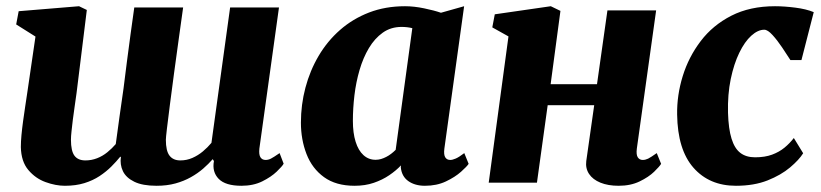

<svg xmlns="http://www.w3.org/2000/svg" viewBox="-20 -587 2637 617"><path d="M226 -288Q223 -266.5 219.8 -244.2Q216.5 -222 214 -201.8Q211.5 -181.5 209.8 -165Q208 -148.5 208 -138Q208 -102 219.2 -86.8Q230.5 -71.5 254.5 -71.5Q274 -71.5 292 -78.5Q310 -85.5 325 -97.8Q340 -110 352 -124Q358 -168.5 364.2 -213.2Q370.5 -258 377 -303Q382.5 -346.5 388 -390Q393.5 -433.5 399.5 -476.8Q405.5 -520 411.5 -563H568.5Q562 -515.5 554.2 -460.2Q546.5 -405 539.2 -350.8Q532 -296.5 526 -250.5Q520 -204.5 516.5 -174.2Q513 -144 513 -138Q513 -102 524.8 -86.8Q536.5 -71.5 559.5 -71.5Q580 -71.5 598.2 -79.5Q616.5 -87.5 632 -100.5Q647.5 -113.5 659.5 -128L719.5 -563H876.5L813.5 -109.5Q811.5 -90 817 -81.5Q822.5 -73 833.5 -73Q842 -73 850.5 -77.2Q859 -81.5 878.5 -95L891.5 -61Q887 -52.5 869.2 -35.5Q851.5 -18.5 822.8 -4.2Q794 10 756 10Q704.5 10 682.8 -12.2Q661 -34.5 667.5 -69.5L663.5 -75.5Q650.5 -60.5 633 -45.2Q615.5 -30 593.2 -17.5Q571 -5 543.8 2.5Q516.5 10 483 10Q438 10 411.5 -3Q385 -16 375 -37Q365 -58 368.5 -82.5L366.5 -83.5Q354 -68 337.8 -51.8Q321.5 -35.5 300 -21.2Q278.5 -7 251 1.5Q223.5 10 188.5 10Q159 10 126.5 -1.8Q94 -13.5 71 -40.8Q48 -68 47 -114.5Q47 -132 49 -153.2Q51 -174.5 54.2 -197.8Q57.5 -221 61 -245Q64.5 -269 68 -291.5L94 -469.5L32 -508.5L40 -551L234 -567L259 -555Z M1408 -109.5Q1405.5 -90 1410.8 -81.5Q1416 -73 1427 -73Q1434 -73 1444.5 -77.5Q1455 -82 1472 -95L1486 -60.5Q1480.5 -52 1461.5 -35Q1442.5 -18 1413 -4Q1383.5 10 1345.5 10Q1313.5 10 1292.2 -5Q1271 -20 1268 -49L1268.5 -55.5Q1253 -39 1231 -24Q1209 -9 1181.2 0.5Q1153.5 10 1119.5 10Q1059.5 10 1021.2 -17.8Q983 -45.5 965 -92Q947 -138.5 947 -193Q947 -250.5 961.5 -305.2Q976 -360 1004 -407.5Q1032 -455 1072.8 -490.8Q1113.5 -526.5 1166 -546.8Q1218.5 -567 1281.5 -567Q1310.5 -567 1343 -560.2Q1375.5 -553.5 1397 -546L1471.5 -567ZM1305 -496.5Q1297 -498.5 1288.2 -499.5Q1279.5 -500.5 1270.5 -500.5Q1236 -500.5 1210 -482Q1184 -463.5 1165.5 -432.5Q1147 -401.5 1135.5 -362.2Q1124 -323 1119 -280.8Q1114 -238.5 1114 -198.5Q1114 -159.5 1122.8 -131.5Q1131.5 -103.5 1148 -88.5Q1164.5 -73.5 1187 -73.5Q1196 -73.5 1204.5 -76Q1213 -78.5 1221.2 -82.8Q1229.5 -87 1237 -92.8Q1244.5 -98.5 1251.5 -105.5Z M2026.5 -109.5Q2024 -90 2029.5 -81.5Q2035 -73 2045.5 -73Q2054 -73 2062.8 -77.2Q2071.5 -81.5 2090.5 -95L2104.5 -60.5Q2099.5 -52 2082 -35Q2064.5 -18 2035.5 -4Q2006.5 10 1968 10Q1934 10 1909.5 0Q1885 -10 1873 -28Q1861 -46 1864 -69.5L1889.5 -249H1740L1705.5 0H1550.5L1614 -470L1562 -499L1570 -541L1750 -567L1781 -552L1749.5 -316.5H1898.5L1932 -553.5H2088.5Z M2345 10Q2259.5 10 2208.5 -48Q2157.5 -106 2156 -219Q2155 -281 2174 -342.5Q2193 -404 2231.8 -455Q2270.5 -506 2330.2 -536.5Q2390 -567 2470.5 -567Q2500 -567 2535.5 -562.5Q2571 -558 2595 -548L2555.5 -394H2520Q2508.5 -412 2493.2 -434.8Q2478 -457.5 2462.5 -474.5Q2447 -491.5 2436 -491.5Q2415.5 -491.5 2394.2 -472.2Q2373 -453 2355.8 -417.5Q2338.5 -382 2328.2 -332.8Q2318 -283.5 2319.5 -224.5Q2321 -173 2330.8 -141.5Q2340.5 -110 2359 -95.8Q2377.5 -81.5 2406.5 -81.5Q2438 -81.5 2461 -90Q2484 -98.5 2501 -112.5Q2518 -126.5 2531 -143.5L2561 -94.5Q2548 -73.5 2519 -49Q2490 -24.5 2446.5 -7.2Q2403 10 2345 10Z"/></svg>

Font: Merriweather 20pt Black
Style: Italic
Weight: 900
Italic angle: -7.8°
Version: Version 2.101